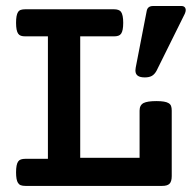

<svg xmlns="http://www.w3.org/2000/svg" viewBox="-20 -610 640 630"><path d="M493.7 -377.9Q487.3 -366.2 478.5 -361.1Q469.7 -356 455.1 -356Q439.5 -356 431.9 -361.6Q424.3 -367.2 424.3 -378.9Q424.3 -381.3 425.3 -388.2L461.4 -574.2Q464.4 -590.3 482.4 -590.3H575.2Q582 -590.3 585.7 -586.7Q589.4 -583 589.4 -576.7Q589.4 -571.8 586.4 -564.9ZM137.2 -490.7H63.5Q54.2 -490.7 48.6 -492.7Q43 -494.6 39.6 -499.5Q32.7 -509.3 32.7 -535.2Q32.7 -560.5 39.1 -570.3Q42.5 -575.7 48.3 -577.6Q54.2 -579.6 63.5 -579.6H353.5Q370.6 -579.6 377 -571.3Q384.3 -561 384.3 -535.2Q384.3 -509.3 377.4 -499.5Q374 -494.6 368.2 -492.7Q362.3 -490.7 353.5 -490.7H243.2V-92.3H438V-247.1Q438 -265.1 451.2 -272Q463.9 -278.3 493.2 -278.3Q522.5 -278.3 533.2 -271.5Q539.1 -268.1 541.3 -262.2Q543.5 -256.3 543.5 -247.1V-32.2Q543.5 -14.6 536.4 -7.3Q529.3 0 512.2 0H63.5Q54.2 0 48.3 -2.2Q42.5 -4.4 39.1 -9.8Q32.7 -19.5 32.7 -44.4Q32.7 -70.3 39.6 -80.1Q43 -85 48.8 -86.9Q54.7 -88.9 63.5 -88.9H137.2Z"/></svg>

Font: Courier Prime SemiBold
Style: Regular
Weight: 600
Designer: Alan Dague-Greene
Foundry: Quote-Unquote Apps
Version: Version 1.202